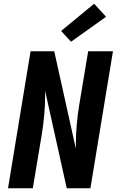

<svg xmlns="http://www.w3.org/2000/svg" viewBox="-20 -1010 640 1030"><path d="M23 0 144 -735H271L387 -212V-239Q387 -289 391.5 -339.5Q396 -390 404 -441L453 -735H586L465 0H338L222 -523V-496Q222 -446 217.5 -395.5Q213 -345 205 -294L156 0ZM361 -786 308 -844 485 -990 549 -920Z"/></svg>

Font: Iosevka SS04 XBd Ex
Style: Italic
Weight: 800
Width: 7
Italic angle: -9°
Monospace: yes
Designer: Belleve Invis
Foundry: Belleve Invis
Version: Version 19.0.0; ttfautohint (v1.8.4)